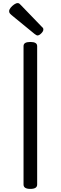

<svg xmlns="http://www.w3.org/2000/svg" viewBox="-20 -1206 391 1240"><path d="M176 14Q154 14 143 7Q132 0 132 -14V-908Q132 -922 143 -928.5Q154 -935 176 -935Q198 -935 209 -928.5Q220 -922 220 -908V-14Q220 0 209 7Q198 14 176 14ZM222 -977Q218 -977 213.5 -980Q209 -983 203 -987L54 -1109Q45 -1117 42 -1122Q39 -1127 39 -1134Q39 -1144 48.5 -1156Q58 -1168 71 -1177Q84 -1186 94 -1186Q100 -1186 104.5 -1183Q109 -1180 113 -1175L251 -1032Q258 -1026 259 -1022.5Q260 -1019 260 -1015Q260 -1004 246.5 -990.5Q233 -977 222 -977Z"/></svg>

Font: Playwrite DE Grund
Style: Regular
Weight: 400
Designer: Veronika Burian, José Scaglione
Foundry: TypeTogether
Version: Version 1.002